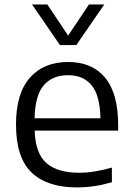

<svg xmlns="http://www.w3.org/2000/svg" viewBox="-20 -828 590 858"><path d="M324.5 9.5Q190.5 9.5 121 -57.2Q51.5 -124 51.5 -271Q51.5 -411 113.8 -481Q176 -551 284.5 -551Q391.5 -551 449.8 -480.8Q508 -410.5 508 -269V-244.5H135Q138 -143 187.2 -99.5Q236.5 -56 334.5 -56Q368 -56 404.2 -62Q440.5 -68 480 -79V-13.5Q438 -1.5 400 4Q362 9.5 324.5 9.5ZM283.5 -492Q215 -492 176 -447.5Q137 -403 134.5 -299.5H429Q426.5 -402.5 389.2 -447.2Q352 -492 283.5 -492ZM248 -626.5 123 -808H191.5L284.5 -669L377.5 -808H446L321 -626.5Z"/></svg>

Font: Encode Sans SmExp
Style: Regular
Weight: 400
Width: 6
Designer: Multiple Designers
Foundry: Impallari Type
Version: Version 3.002; ttfautohint (v1.8.3) -l 8 -r 50 -G 200 -x 14 